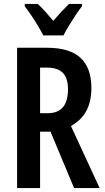

<svg xmlns="http://www.w3.org/2000/svg" viewBox="-20 -957 533 977"><path d="M218 -714Q334 -714 389.5 -663Q445 -612 445 -509Q445 -442 420 -394Q395 -346 341 -316L487 0H357L237 -287H184V0H67V-714ZM218 -613H184V-381H223Q326 -381 326 -503Q326 -560 299.5 -586.5Q273 -613 218 -613ZM200 -777Q190 -797 174 -824Q158 -851 140 -877.5Q122 -904 106 -925V-937H172Q190 -921 210 -898.5Q230 -876 251 -851Q275 -879 292.5 -897.5Q310 -916 331 -937H397V-925Q382 -906 364.5 -879.5Q347 -853 330.5 -826Q314 -799 303 -777Z"/></svg>

Font: Noto Sans Devanagari UI ExtraCondensed SemiBold
Style: Regular
Weight: 600
Width: 2
Designer: Jelle Bosma - Monotype Design Team
Foundry: Monotype Imaging Inc.
Version: Version 2.004; ttfautohint (v1.8.4.7-5d5b)